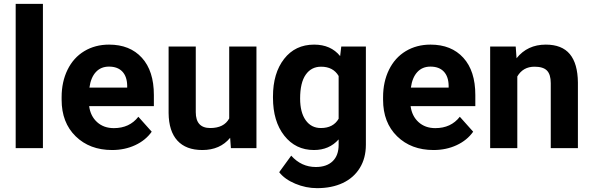

<svg xmlns="http://www.w3.org/2000/svg" viewBox="-20 -770 3077 998"><path d="M203.1 0H61.5V-750H203.1Z M562.5 9.8Q446.3 9.8 373.3 -61.5Q300.3 -132.8 300.3 -251.5V-265.1Q300.3 -344.7 331.1 -407.5Q361.8 -470.2 418.2 -504.2Q474.6 -538.1 546.9 -538.1Q655.3 -538.1 717.5 -469.7Q779.8 -401.4 779.8 -275.9V-218.3H443.4Q450.2 -166.5 484.6 -135.3Q519 -104 571.8 -104Q653.3 -104 699.2 -163.1L768.6 -85.4Q736.8 -40.5 682.6 -15.4Q628.4 9.8 562.5 9.8ZM546.4 -423.8Q504.4 -423.8 478.3 -395.5Q452.1 -367.2 444.8 -314.5H641.1V-325.7Q640.1 -372.6 615.7 -398.2Q591.3 -423.8 546.4 -423.8Z M1176.3 -53.7Q1124 9.8 1031.7 9.8Q946.8 9.8 902.1 -39.1Q857.4 -87.9 856.4 -182.1V-528.3H997.6V-187Q997.6 -104.5 1072.8 -104.5Q1144.5 -104.5 1171.4 -154.3V-528.3H1313V0H1180.2Z M1398.9 -268.1Q1398.9 -389.6 1456.8 -463.9Q1514.6 -538.1 1612.8 -538.1Q1699.7 -538.1 1748 -478.5L1753.9 -528.3H1881.8V-17.6Q1881.8 51.8 1850.3 103Q1818.8 154.3 1761.7 181.2Q1704.6 208 1627.9 208Q1569.8 208 1514.6 184.8Q1459.5 161.6 1431.2 125L1493.7 39.1Q1546.4 98.1 1621.6 98.1Q1677.7 98.1 1709 68.1Q1740.2 38.1 1740.2 -17.1V-45.4Q1691.4 9.8 1611.8 9.8Q1516.6 9.8 1457.8 -64.7Q1398.9 -139.2 1398.9 -262.2ZM1540 -257.8Q1540 -186 1568.8 -145.3Q1597.7 -104.5 1647.9 -104.5Q1712.4 -104.5 1740.2 -152.8V-375Q1711.9 -423.3 1648.9 -423.3Q1598.1 -423.3 1569.1 -381.8Q1540 -340.3 1540 -257.8Z M2233.4 9.8Q2117.2 9.8 2044.2 -61.5Q1971.2 -132.8 1971.2 -251.5V-265.1Q1971.2 -344.7 2002 -407.5Q2032.7 -470.2 2089.1 -504.2Q2145.5 -538.1 2217.8 -538.1Q2326.2 -538.1 2388.4 -469.7Q2450.7 -401.4 2450.7 -275.9V-218.3H2114.3Q2121.1 -166.5 2155.5 -135.3Q2189.9 -104 2242.7 -104Q2324.2 -104 2370.1 -163.1L2439.5 -85.4Q2407.7 -40.5 2353.5 -15.4Q2299.3 9.8 2233.4 9.8ZM2217.3 -423.8Q2175.3 -423.8 2149.2 -395.5Q2123 -367.2 2115.7 -314.5H2312V-325.7Q2311 -372.6 2286.6 -398.2Q2262.2 -423.8 2217.3 -423.8Z M2660.6 -528.3 2665 -467.3Q2721.7 -538.1 2816.9 -538.1Q2900.9 -538.1 2941.9 -488.8Q2982.9 -439.5 2983.9 -341.3V0H2842.8V-337.9Q2842.8 -382.8 2823.2 -403.1Q2803.7 -423.3 2758.3 -423.3Q2698.7 -423.3 2668.9 -372.6V0H2527.8V-528.3Z"/></svg>

Font: Vazir FD
Style: Bold-FD
Weight: 700
Designer: Saber Rastikerdar
Foundry: Saber Rastikerdar
Version: Version 30.1.0